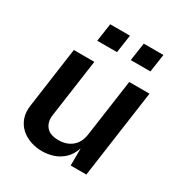

<svg xmlns="http://www.w3.org/2000/svg" viewBox="-172 -845 920 977"><g transform="rotate(30 288.0 -356.5)"><path d="M214.5 10Q178.5 10 146 -1.2Q113.5 -12.5 89.5 -34.2Q65.5 -56 54 -88Q42.5 -120 48.5 -162.5L98 -517H218.5L170.5 -176.5Q164.5 -134.5 186.5 -107.5Q208.5 -80.5 259 -80.5Q306 -80.5 337.5 -106.2Q369 -132 376 -180.5L423.5 -517H542.5L470 0H378L378.5 -101Q364 -58.5 337.2 -34.2Q310.5 -10 278.5 0Q246.5 10 214.5 10ZM374.5 -617.5 390 -723H505.5L490 -617.5ZM177.5 -617.5 193 -723H309L293.5 -617.5Z"/></g></svg>

Font: Public Sans Thin SemiBold
Style: Italic
Weight: 600
Italic angle: -8°
Version: Version 2.001